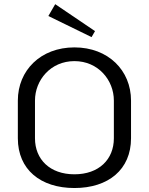

<svg xmlns="http://www.w3.org/2000/svg" viewBox="-20 -897 723 933"><path d="M215 -819.2 425 -716.7 441.7 -745.8 248.3 -876.7ZM341.7 -666.7C177.5 -666.7 66.7 -555 66.7 -408.3V-225C66.7 -73.3 176.7 16.7 341.7 16.7C506.7 16.7 616.7 -73.3 616.7 -225V-408.3C616.7 -555 505.8 -666.7 341.7 -666.7ZM341.7 -600C457.5 -600 533.3 -507.5 533.3 -408.3V-225C533.3 -122.5 460.8 -50 341.7 -50C222.5 -50 150 -122.5 150 -225V-408.3C150 -507.5 225.8 -600 341.7 -600Z"/></svg>

Font: BoonHome
Style: Book
Weight: 400
Designer: Sungsit Sawaiwan
Foundry: Sungsit Sawaiwan
Version: Version 0.2